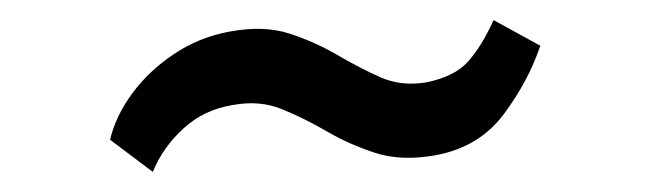

<svg xmlns="http://www.w3.org/2000/svg" viewBox="-20 -391 647 191"><path d="M89.5 -252Q95 -275.5 111.5 -298Q128 -320.5 153 -337.2Q178 -354 208 -359.5Q242.5 -366 268.2 -357.5Q294 -349 315.8 -336.2Q337.5 -323.5 358.2 -314.2Q379 -305 403.5 -309Q432 -314.5 445.8 -330Q459.5 -345.5 471 -371L517.5 -345.5Q505.5 -310 481 -277.2Q456.5 -244.5 413 -236.5Q379 -230.5 353 -239Q327 -247.5 304.8 -260.5Q282.5 -273.5 260.2 -282.5Q238 -291.5 211.5 -286.5Q183 -282 162.5 -263.2Q142 -244.5 132 -220Z"/></svg>

Font: Merriweather 24pt
Style: Regular
Weight: 400
Designer: Eben Sorkin
Foundry: Eben Sorkin
Version: Version 2.100